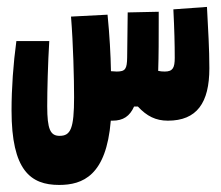

<svg xmlns="http://www.w3.org/2000/svg" viewBox="-20 -337 626 544"><path d="M147.5 187C214.4 187 281.2 160.6 293.9 4.9C295.4 4.9 297.4 4.9 298.8 4.9C329.1 4.9 347.7 -7.8 359.9 -35.2H370.6C396 -7.8 421.4 4.9 455.6 4.9C537.6 4.9 573.2 -45.4 573.2 -143.6C573.2 -199.2 569.8 -251.5 566.4 -317.4L471.2 -310.5C474.1 -253.4 475.1 -210 475.1 -173.3C475.1 -145 469.7 -134.3 446.8 -134.3C440.4 -134.3 434.1 -134.8 428.2 -136.2C429.7 -180.2 429.7 -230 429.7 -278.3C429.7 -287.1 429.7 -295.4 429.7 -303.7L341.8 -301.8C341.3 -259.3 340.8 -217.3 340.3 -174.8C339.8 -141.6 335.4 -134.3 310.5 -134.3C306.6 -134.3 301.3 -134.8 294.4 -135.3C293.5 -182.1 290.5 -237.3 284.7 -295.4L181.2 -290C187.5 -211.9 189.9 -113.3 189.9 -61.5C189.9 27.3 180.2 47.9 148.9 47.9C122.6 47.9 113.8 29.3 113.8 -36.1C113.8 -81.1 115.7 -157.7 119.6 -220.7H26.4C17.6 -156.2 12.7 -87.4 12.7 -23.9C12.7 145.5 66.4 187 147.5 187Z"/></svg>

Font: Cascadia Code
Style: Bold
Weight: 700
Monospace: yes
Designer: Aaron Bell
Foundry: Saja Typeworks
Version: Version 2404.023